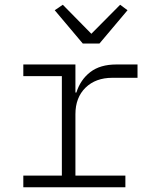

<svg xmlns="http://www.w3.org/2000/svg" viewBox="-20 -787 640 807"><path d="M78 -49H240V-467H78V-516H297V-398H301Q318 -452 359.5 -484Q401 -516 469 -516H558V-460H452Q382 -460 339.5 -418.5Q297 -377 297 -307V-49H507V0H78ZM328 -604 210 -744 244 -767 364 -645 485 -767 516 -744 398 -604Z"/></svg>

Font: IBM Plex Mono Light
Style: Regular
Weight: 300
Monospace: yes
Designer: Mike Abbink, Paul van der Laan, Pieter van Rosmalen
Foundry: Bold Monday
Version: Version 2.3